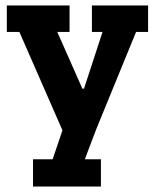

<svg xmlns="http://www.w3.org/2000/svg" viewBox="-20 -471 570 704"><path d="M523 -354H479L334 0L291 113H350V213H101V113H173L209 7L51 -354H5V-451H235V-354H190L282 -146H288L356 -354H317V-451H523Z"/></svg>

Font: Zilla Slab Bold
Style: Bold
Weight: 700
Designer: Typotheque.com
Foundry: Typotheque type foundry
Version: Version 1.1; 2017; ttfautohint (v1.6)